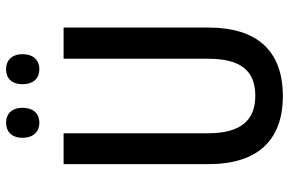

<svg xmlns="http://www.w3.org/2000/svg" viewBox="-180 -764 954 634"><g transform="rotate(-90 297.0 -447.0)"><path d="M159 -850C159 -812 181 -794 209 -794C237 -794 258 -812 258 -850C258 -886 237 -904 209 -904C181 -904 159 -887 159 -850ZM336 -850C336 -812 357 -794 385 -794C414 -794 435 -812 435 -850C435 -886 414 -904 385 -904C357 -904 336 -887 336 -850ZM523 -236V-714H420V-237C420 -131 382 -81 298 -81C217 -81 174 -129 174 -236V-714H72V-236C72 -74 150 10 297 10C447 10 523 -76 523 -236Z"/></g></svg>

Font: Noto Sans Thai Looped Condensed Medium
Style: Regular
Weight: 500
Width: 3
Designer: Sasikarn Vongin, Ben Mitchell
Foundry: The Fontpad Ltd
Version: Version 1.001